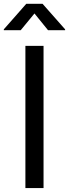

<svg xmlns="http://www.w3.org/2000/svg" viewBox="-42 -962 353 982"><path d="M180.7 0H87.9V-727.5H180.7ZM-22.5 -807.6V-812L92.3 -942.4H175.8L291 -812V-807.6H203.6L134.3 -893.1L64 -807.6Z"/></svg>

Font: Inter RS Variable
Style: Regular
Weight: 400
Designer: Rasmus Andersson (customised by Maria Ramos and Noel Pretorius)
Foundry: rsms
Version: Version 3.001;Glyphs 3.2.3 (3260)